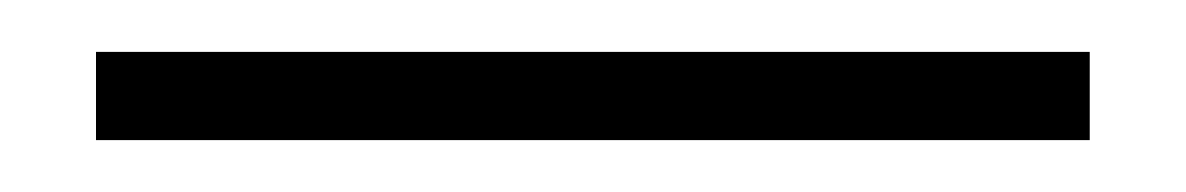

<svg xmlns="http://www.w3.org/2000/svg" viewBox="-20 -20 457 74"><path d="M17 34V0H400V34Z"/></svg>

Font: Nunito Sans 10pt Condensed ExtraLight
Style: Regular
Weight: 250
Width: 3
Designer: Vernon Adams
Foundry: Vernon Adams
Version: Version 3.101;gftools[0.9.27]